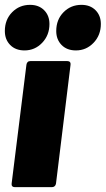

<svg xmlns="http://www.w3.org/2000/svg" viewBox="-34 -772 436 792"><path d="M14 -15 75 -505Q76 -512 80 -516Q84 -520 91 -520H244Q251 -520 254.5 -516Q258 -512 257 -505L197 -15Q196 -8 191.5 -4Q187 0 180 0H27Q20 0 16.5 -4Q13 -8 14 -15ZM198 -644Q198 -691 228 -721.5Q258 -752 302 -752Q338 -752 360 -730Q382 -708 382 -673Q382 -627 352 -595.5Q322 -564 279 -564Q242 -564 220 -586.5Q198 -609 198 -644ZM-14 -644Q-14 -691 16 -721.5Q46 -752 90 -752Q126 -752 148 -730Q170 -708 170 -673Q170 -627 140 -595.5Q110 -564 67 -564Q30 -564 8 -586.5Q-14 -609 -14 -644Z"/></svg>

Font: Barlow Black
Style: Italic
Weight: 900
Italic angle: -7°
Designer: Jeremy Tribby
Foundry: Tribby Type
Version: Version 1.408